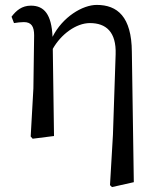

<svg xmlns="http://www.w3.org/2000/svg" viewBox="-20 -554 642 782"><path d="M517 -343C516 -486 458 -534 374 -534C316 -534 235 -485 194 -404C190 -494 161 -531 106 -531C69 -531 46 -511 27 -486L37 -460C49 -462 65 -464 77 -464C108 -464 119 -446 119 -410L116 -194L105 2L113 11L200 0L195 -355C228 -414 290 -460 346 -460C412 -460 454 -424 451 -333L440 -5L428 200L436 208L525 188Z"/></svg>

Font: Noto Serif CJK JP Medium
Style: Regular
Weight: 500
Designer: Ryoko NISHIZUKA 西塚涼子 (kana & ideographs); Frank Grießhammer (Latin, Greek & Cyrillic); Wenlong ZHANG 张文龙 (bopomofo); San
Foundry: Adobe Systems Incorporated
Version: Version 1.000;PS 1;hotconv 16.6.53;makeotf.lib2.5.65590